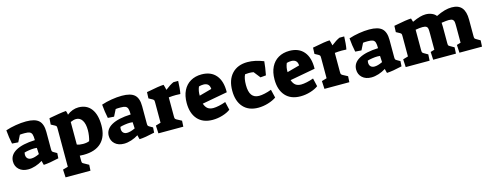

<svg xmlns="http://www.w3.org/2000/svg" viewBox="-25 -1276 5702 2234"><g transform="rotate(-15 2826.0 -159.0)"><path d="M20 -121Q20 -200 99.5 -245Q179 -290 331 -296Q331 -343 323.5 -365.5Q316 -388 296.5 -396.5Q277 -405 237 -405Q196 -405 179 -402L138 -321L64 -326Q47 -406 40 -492Q96 -511 162.5 -522Q229 -533 287 -533Q393 -533 439 -491.5Q485 -450 485 -354V-145Q485 -127 488.5 -120Q492 -113 504 -106L544 -83L540 -21Q424 6 357 9Q355 3 351 -12.5Q347 -28 344 -42Q305 -17 258.5 -2Q212 13 170 13Q102 13 61 -24.5Q20 -62 20 -121ZM334 -127 330 -203Q306 -205 298 -205Q271 -205 235 -199.5Q199 -194 178 -187Q175 -174 175 -163Q175 -133 191.5 -116.5Q208 -100 237 -100Q277 -100 334 -127Z M559 120 621 103V-356Q621 -378 618 -384.5Q615 -391 601 -399L556 -423L561 -498Q566 -499 571 -500Q576 -501 582 -502Q629 -511 681.5 -519.5Q734 -528 768 -530Q777 -509 780 -482Q811 -507 846.5 -520Q882 -533 917 -533Q1017 -533 1070.5 -462.5Q1124 -392 1124 -262Q1124 -127 1050 -55.5Q976 16 836 16Q821 16 789 14V69Q789 91 792 98Q795 105 809 112L868 145L864 215H564ZM938 -121Q946 -146 951.5 -181.5Q957 -217 957 -248Q957 -325 930.5 -367Q904 -409 857 -409Q828 -409 789 -392V-120Q818 -108 862 -108Q909 -108 938 -121Z M1174 -121Q1174 -200 1253.5 -245Q1333 -290 1485 -296Q1485 -343 1477.5 -365.5Q1470 -388 1450.5 -396.5Q1431 -405 1391 -405Q1350 -405 1333 -402L1292 -321L1218 -326Q1201 -406 1194 -492Q1250 -511 1316.5 -522Q1383 -533 1441 -533Q1547 -533 1593 -491.5Q1639 -450 1639 -354V-145Q1639 -127 1642.5 -120Q1646 -113 1658 -106L1698 -83L1694 -21Q1578 6 1511 9Q1509 3 1505 -12.5Q1501 -28 1498 -42Q1459 -17 1412.5 -2Q1366 13 1324 13Q1256 13 1215 -24.5Q1174 -62 1174 -121ZM1488 -127 1484 -203Q1460 -205 1452 -205Q1425 -205 1389 -199.5Q1353 -194 1332 -187Q1329 -174 1329 -163Q1329 -133 1345.5 -116.5Q1362 -100 1391 -100Q1431 -100 1488 -127Z M1735 -95 1796 -113V-356Q1796 -378 1793 -384.5Q1790 -391 1777 -399L1733 -423L1736 -498Q1753 -502 1765 -503Q1886 -528 1944 -530Q1953 -504 1961 -465Q2021 -512 2063 -530H2120Q2119 -492 2115 -447.5Q2111 -403 2105 -376Q2069 -378 2052 -378Q2010 -378 1965 -373V-146Q1965 -125 1968 -118Q1971 -111 1984 -103L2044 -71L2040 0H1740Z M2149 -255Q2149 -342 2180 -404.5Q2211 -467 2268 -500Q2325 -533 2401 -533Q2514 -533 2574.5 -461Q2635 -389 2632 -256L2328 -200Q2342 -158 2367.5 -138.5Q2393 -119 2435 -119Q2464 -119 2504 -127.5Q2544 -136 2585 -151L2608 -52Q2571 -24 2512 -6Q2453 12 2393 12Q2276 12 2212.5 -59Q2149 -130 2149 -255ZM2468 -340Q2466 -378 2446.5 -395.5Q2427 -413 2392 -413Q2363 -413 2337 -405Q2316 -356 2318 -299Z M2698 -256Q2698 -387 2766.5 -460Q2835 -533 2954 -533Q3044 -533 3147 -492Q3145 -463 3138 -415.5Q3131 -368 3123 -328L3056 -322L2994 -401Q2969 -406 2938 -406Q2913 -406 2892 -403Q2869 -359 2869 -279Q2869 -197 2898 -157.5Q2927 -118 2986 -118Q3014 -118 3054 -126.5Q3094 -135 3136 -151L3160 -51Q3120 -23 3060.5 -5Q3001 13 2942 13Q2826 13 2762 -58.5Q2698 -130 2698 -256Z M3207 -255Q3207 -342 3238 -404.5Q3269 -467 3326 -500Q3383 -533 3459 -533Q3572 -533 3632.5 -461Q3693 -389 3690 -256L3386 -200Q3400 -158 3425.5 -138.5Q3451 -119 3493 -119Q3522 -119 3562 -127.5Q3602 -136 3643 -151L3666 -52Q3629 -24 3570 -6Q3511 12 3451 12Q3334 12 3270.5 -59Q3207 -130 3207 -255ZM3526 -340Q3524 -378 3504.5 -395.5Q3485 -413 3450 -413Q3421 -413 3395 -405Q3374 -356 3376 -299Z M3735 -95 3796 -113V-356Q3796 -378 3793 -384.5Q3790 -391 3777 -399L3733 -423L3736 -498Q3753 -502 3765 -503Q3886 -528 3944 -530Q3953 -504 3961 -465Q4021 -512 4063 -530H4120Q4119 -492 4115 -447.5Q4111 -403 4105 -376Q4069 -378 4052 -378Q4010 -378 3965 -373V-146Q3965 -125 3968 -118Q3971 -111 3984 -103L4044 -71L4040 0H3740Z M4154 -121Q4154 -200 4233.5 -245Q4313 -290 4465 -296Q4465 -343 4457.5 -365.5Q4450 -388 4430.5 -396.5Q4411 -405 4371 -405Q4330 -405 4313 -402L4272 -321L4198 -326Q4181 -406 4174 -492Q4230 -511 4296.5 -522Q4363 -533 4421 -533Q4527 -533 4573 -491.5Q4619 -450 4619 -354V-145Q4619 -127 4622.5 -120Q4626 -113 4638 -106L4678 -83L4674 -21Q4558 6 4491 9Q4489 3 4485 -12.5Q4481 -28 4478 -42Q4439 -17 4392.5 -2Q4346 13 4304 13Q4236 13 4195 -24.5Q4154 -62 4154 -121ZM4468 -127 4464 -203Q4440 -205 4432 -205Q4405 -205 4369 -199.5Q4333 -194 4312 -187Q4309 -174 4309 -163Q4309 -133 4325.5 -116.5Q4342 -100 4371 -100Q4411 -100 4468 -127Z M4714 -95 4776 -113V-356Q4776 -378 4773 -384.5Q4770 -391 4757 -399L4713 -423L4716 -498L4743 -503Q4866 -528 4925 -530Q4933 -509 4938 -487Q4992 -512 5030.5 -522.5Q5069 -533 5101 -533Q5140 -533 5174 -518.5Q5208 -504 5225 -480Q5282 -508 5327.5 -520.5Q5373 -533 5414 -533Q5496 -533 5535 -486Q5574 -439 5574 -343V-146Q5574 -125 5577 -118Q5580 -111 5594 -103L5642 -75L5638 0H5366L5361 -95L5409 -109V-298Q5409 -341 5406.5 -359.5Q5404 -378 5390 -388.5Q5376 -399 5343 -399Q5317 -399 5256 -390Q5258 -374 5258 -343V-146Q5258 -125 5261 -118Q5264 -111 5279 -103L5328 -75L5324 0H5050L5045 -95L5093 -109V-298Q5093 -342 5090.5 -360.5Q5088 -379 5074 -389Q5060 -399 5028 -399Q4993 -399 4943 -390V-146Q4943 -125 4946 -118Q4949 -111 4962 -103L5011 -75L5007 0H4719Z"/></g></svg>

Font: Suez One
Style: Regular
Weight: 400
Designer: Michal Sahar
Foundry: Hagilda
Version: Version 1.001